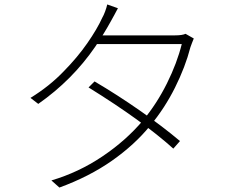

<svg xmlns="http://www.w3.org/2000/svg" viewBox="-20 -816 1040 863"><path d="M789 -182 759 -148Q620 -273 378 -423L405 -450Q507 -390 609.5 -318.5Q712 -247 789 -182ZM843 -623 836 -604Q813 -515 766.5 -422Q720 -329 655 -251Q585 -165 483 -93.5Q381 -22 247 27L211 -5Q333 -41 439.5 -112.5Q546 -184 622 -274Q685 -350 730.5 -441.5Q776 -533 797 -618H401L421 -657H766Q799 -657 814 -664L851 -643Q850 -641 843 -623ZM494 -749Q479 -722 478 -720Q449 -667 408 -606Q305 -456 152 -349L117 -376Q203 -429 267 -496Q328 -558 372.5 -622Q417 -686 440 -737Q446 -747 452.5 -764.5Q459 -782 462 -796L510 -779Q497 -756 494 -749Z"/></svg>

Font: Merged Yaku Han JP ExtraLight
Style: Regular
Weight: 250
Designer: Ryoko NISHIZUKA 西塚涼子 (kana, bopomofo & ideographs); Paul D. Hunt (Latin, Greek & Cyrillic); Sandoll Communications 산돌커뮤니
Foundry: Adobe
Version: Version 2.004